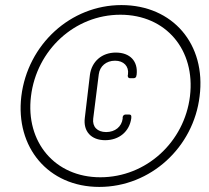

<svg xmlns="http://www.w3.org/2000/svg" viewBox="-20 -728 823 756"><path d="M371 8C573 8 742 -148 766 -349C792 -553 661 -708 458 -708C258 -708 89 -553 64 -349C40 -148 170 8 371 8ZM375 -30C196 -30 80 -169 102 -349C124 -531 274 -670 454 -670C634 -670 750 -531 728 -349C706 -169 556 -30 375 -30ZM394 -176C449 -176 490 -210 497 -263V-267C498 -273 495 -277 489 -277H474C469 -277 464 -273 463 -267V-261C459 -229 433 -208 398 -208C363 -208 343 -229 347 -261L369 -436C373 -467 398 -489 433 -489C467 -489 488 -467 484 -436L483 -430C483 -424 486 -420 492 -420H506C512 -420 517 -424 517 -430L518 -434C524 -487 492 -521 436 -521C381 -521 341 -486 334 -433L314 -264C307 -211 339 -176 394 -176Z"/></svg>

Font: Barlow Semi Condensed Light
Style: Italic
Weight: 300
Width: 4
Italic angle: -7°
Designer: Jeremy Tribby
Foundry: Tribby Type
Version: Version 1.422;hotconv 1.0.109;makeotfexe 2.5.65596